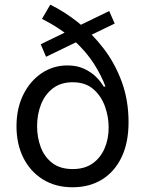

<svg xmlns="http://www.w3.org/2000/svg" viewBox="-20 -792 623 824"><path d="M472.2 -690.9 177.7 -548.3 154.8 -602.1 448.7 -744.6ZM291.5 11.7Q218.3 11.7 164.1 -22Q109.9 -55.7 80.3 -114.7Q50.8 -173.8 50.8 -250Q50.8 -327.1 80.1 -386Q109.4 -444.8 158.9 -478Q208.5 -511.2 269 -511.2Q310.1 -511.2 340.6 -497.1Q371.1 -482.9 392.1 -462.2Q413.1 -441.4 424.8 -420.4H432.6Q416.5 -465.3 384.3 -516.6Q352.1 -567.9 297.6 -618.4Q243.2 -668.9 160.2 -710.9L195.8 -772Q256.8 -742.2 316.4 -694.8Q376 -647.5 424.8 -583.7Q473.6 -520 502.7 -440.7Q531.7 -361.3 531.7 -267.6Q531.7 -179.7 501.7 -117.2Q471.7 -54.7 417.7 -21.5Q363.8 11.7 291.5 11.7ZM292 -66.4Q342.8 -66.4 377 -90.3Q411.1 -114.3 428.7 -154.8Q446.3 -195.3 446.3 -245.1Q446.3 -291 430.4 -335.4Q414.6 -379.9 380.6 -409.4Q346.7 -439 292 -439Q240.7 -439 206.8 -412.8Q172.9 -386.7 156 -343.8Q139.2 -300.8 139.2 -250.5Q139.2 -202.6 154.8 -160.6Q170.4 -118.7 204.3 -92.5Q238.3 -66.4 292 -66.4Z"/></svg>

Font: Adwaita Sans
Style: Regular
Weight: 400
Designer: Rasmus Andersson
Foundry: rsms
Version: Version 4.001;git-9221beed3